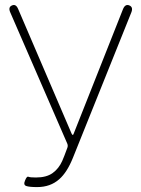

<svg xmlns="http://www.w3.org/2000/svg" viewBox="-20 -748 572 781"><path d="M131 13Q99 13 86.5 8.5Q74 4 82 -14Q89 -32 95.5 -29Q102 -26 126 -26Q169 -26 194 -44Q219 -62 233 -93Q238 -104 242 -115L254 -147Q257 -155 254 -163L22 -697Q12 -719 29 -726Q45 -733 54 -711L271 -205Q274 -199 276 -199Q278 -199 280 -205L480 -710Q489 -733 506 -726Q523 -719 514 -697L277 -107Q253 -47 221 -19Q185 13 131 13Z"/></svg>

Font: Resource Han Rounded JP ExtraLight
Style: Regular
Weight: 250
Designer: Cyano Hao (round all glyphs); Ryoko NISHIZUKA 西塚涼子 (kana, bopomofo & ideographs); Paul D. Hunt (Latin, Greek & Cyrillic)
Foundry: Cyano Hao
Version: 0.990